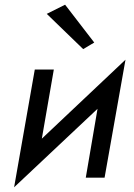

<svg xmlns="http://www.w3.org/2000/svg" viewBox="-20 -756 569 817"><path d="M179 -697 257 -736 381 -575 334 -547ZM209 -460 158 -166 514 -502 425 0H345L395 -293L40 41L128 -460Z"/></svg>

Font: Von Book
Style: Italic
Weight: 400
Version: Version 4.000; ttfautohint (v1.8.4.7-5d5b)